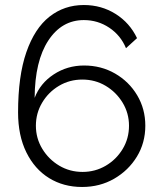

<svg xmlns="http://www.w3.org/2000/svg" viewBox="-20 -735 643 765"><path d="M559 -234Q559 -166 525.5 -111Q492 -56 435 -23Q378 10 307 10Q233 10 175.5 -25.5Q118 -61 85 -128Q52 -195 52 -287Q52 -432 85 -527Q118 -622 177 -668.5Q236 -715 314 -715Q384 -715 440.5 -679.5Q497 -644 526 -583L482 -543Q461 -594 415.5 -624.5Q370 -655 314 -655Q226 -655 172.5 -573.5Q119 -492 118 -345Q140 -403 194 -438.5Q248 -474 315 -474Q383 -474 438.5 -442Q494 -410 526.5 -355.5Q559 -301 559 -234ZM309 -50Q359 -50 401 -74.5Q443 -99 468.5 -141Q494 -183 494 -234Q494 -284 468.5 -326Q443 -368 401 -393Q359 -418 308 -418Q257 -418 215 -393Q173 -368 148 -326Q123 -284 123 -234Q123 -184 148.5 -142Q174 -100 216 -75Q258 -50 309 -50Z"/></svg>

Font: Raleway
Style: Regular
Weight: 400
Designer: Matt McInerney, Pablo Impallari, Rodrigo Fuenzalida
Foundry: Matt McInerney, Pablo Impallari, Rodrigo Fuenzalida
Version: Version 4.101;RELEASE